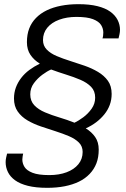

<svg xmlns="http://www.w3.org/2000/svg" viewBox="-20 -718 603 920"><path d="M206 182Q152 182 114 172.5Q76 163 52.5 146Q29 129 18 106.5Q7 84 7 59Q7 48 9.5 37Q12 26 14 18H91Q90 23 88.5 31Q87 39 87 46Q87 65 97.5 82Q108 99 136 110Q164 121 216 121Q263 121 299 107.5Q335 94 355.5 69Q376 44 376 10Q376 -17 358 -35Q340 -53 310.5 -65.5Q281 -78 246.5 -89Q212 -100 176.5 -112Q141 -124 112 -141Q83 -158 65 -183.5Q47 -209 47 -246Q47 -274 56 -298.5Q65 -323 81.5 -344.5Q98 -366 121 -383Q144 -400 171 -413Q143 -430 126 -455Q109 -480 109 -516Q109 -553 120 -581.5Q131 -610 152.5 -632Q174 -654 204 -668.5Q234 -683 272.5 -690.5Q311 -698 356 -698Q409 -698 447 -688.5Q485 -679 508.5 -662Q532 -645 543.5 -622.5Q555 -600 555 -575Q555 -565 552.5 -553.5Q550 -542 548 -534H471Q473 -539 474 -547Q475 -555 475 -562Q475 -581 464.5 -598Q454 -615 426 -626Q398 -637 346 -637Q300 -637 263.5 -623.5Q227 -610 206.5 -585Q186 -560 186 -526Q186 -499 204 -480.5Q222 -462 251.5 -449.5Q281 -437 316 -426Q351 -415 385.5 -403Q420 -391 449.5 -373.5Q479 -356 497 -331Q515 -306 515 -268Q515 -240 506 -215.5Q497 -191 480 -170Q463 -149 440.5 -132Q418 -115 391 -103Q419 -86 436 -61.5Q453 -37 453 -1Q453 36 442 64.5Q431 93 409.5 115.5Q388 138 358 152.5Q328 167 290 174.5Q252 182 206 182ZM337 -130Q356 -139 379 -156Q402 -173 419 -197Q436 -221 436 -250Q436 -282 416.5 -302Q397 -322 365.5 -335.5Q334 -349 297 -360.5Q260 -372 225 -385Q206 -377 183 -360Q160 -343 142.5 -319.5Q125 -296 125 -266Q125 -234 144.5 -213.5Q164 -193 196 -179.5Q228 -166 265 -155Q302 -144 337 -130Z"/></svg>

Font: Archivo SemiBold Light
Style: Italic
Weight: 300
Italic angle: -10°
Version: Version 2.001